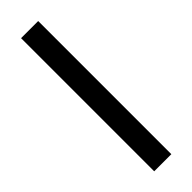

<svg xmlns="http://www.w3.org/2000/svg" viewBox="-239 -694 700 700"><g transform="rotate(-45 111.5 -343.5)"><path d="M67.4 0V-686.5H155.7V0Z"/></g></svg>

Font: Archivo SemiBold Condensed
Style: Regular
Weight: 600
Width: 3
Version: Version 2.001